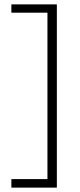

<svg xmlns="http://www.w3.org/2000/svg" viewBox="-20 -700 364 878"><path d="M32 119H197V-642H32V-680H240V158H32Z"/></svg>

Font: Noto Sans Syriac ExtraLight
Style: Regular
Weight: 250
Version: Version 3.000